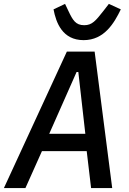

<svg xmlns="http://www.w3.org/2000/svg" viewBox="-38 -962 658 982"><path d="M535.9 0 446 -698.2H304L-18.1 0H92L176.5 -188.9H405.5L427.9 0ZM213.8 -277.7 353.7 -593.8H362.6L398.4 -277.7ZM235.8 -914.1C248.6 -846.2 281.2 -756.7 389.6 -756.7C495.7 -756.7 546.2 -844.5 579.9 -914.1L518.8 -942.1L492.2 -907.7C451.3 -855.5 432.9 -833.1 392.8 -833.1C348.7 -833.1 334.2 -858.7 311.4 -907L294.7 -942.1Z"/></svg>

Font: Margiela Mono Italic Medium It
Style: Regular
Weight: 500
Designer: Mike Abbink, Paul van der Laan, Pieter van Rosmalen
Foundry: Bold Monday
Version: Version 2.003 2021